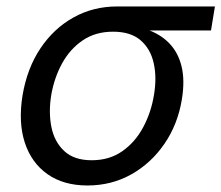

<svg xmlns="http://www.w3.org/2000/svg" viewBox="-20 -566 689 598"><path d="M252.4 11.7Q177.7 11.7 127.7 -23.7Q77.6 -59.1 57.1 -122.3Q36.6 -185.5 50.3 -269.5Q64.5 -353.5 106 -415.5Q147.5 -477.5 209 -511.7Q270.5 -545.9 344.7 -545.9H649.4L637.2 -471.2H397.9L332 -467.3Q277.3 -467.3 237.5 -440.2Q197.8 -413.1 173.3 -368.4Q148.9 -323.7 139.6 -270Q130.9 -216.8 140.1 -170.4Q149.4 -124 180.2 -95.5Q210.9 -66.9 265.6 -66.9Q320.8 -66.9 360.8 -95Q400.9 -123 425.8 -169.4Q450.7 -215.8 459.5 -270Q468.8 -324.7 458.7 -369.4Q448.7 -414.1 417.7 -440.7Q386.7 -467.3 332 -467.3L335.9 -489.3Q391.1 -489.3 434.6 -475.1Q478 -460.9 506.3 -432.1Q534.7 -403.3 545.4 -359.6Q556.2 -315.9 546.4 -256.3Q533.7 -178.7 492.2 -118.2Q450.7 -57.6 388.9 -22.9Q327.1 11.7 252.4 11.7Z"/></svg>

Font: Adwaita Sans
Style: Italic
Weight: 400
Italic angle: -9.39999°
Designer: Rasmus Andersson
Foundry: rsms
Version: Version 4.001;git-9221beed3